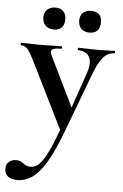

<svg xmlns="http://www.w3.org/2000/svg" viewBox="-97 -612 598 934"><g transform="rotate(5 202.0 -145.0)"><path d="M441 -386Q443 -386 443 -380Q443 -374 441 -374Q407 -374 384 -345Q361 -316 343 -267L232 28Q196 124 162.5 179.5Q129 235 95 258Q61 281 23 281Q-6 281 -22.5 268.5Q-39 256 -39 232Q-39 208 -24.5 196.5Q-10 185 9 185Q26 185 36 191.5Q46 198 56 204.5Q66 211 82 211Q106 211 126 190.5Q146 170 169 120.5Q192 71 223 -15L220 40L50 -303Q28 -347 15.5 -360.5Q3 -374 -15 -374Q-18 -374 -18 -380Q-18 -386 -15 -386Q5 -386 27.5 -385Q50 -384 70 -384Q106 -384 133 -385Q160 -386 182 -386Q185 -386 185 -380Q185 -374 182 -374Q147 -374 137 -366Q127 -358 138 -335L265 -75L229 -16L316 -268Q333 -317 318.5 -345.5Q304 -374 263 -374Q261 -374 261 -380Q261 -386 263 -386Q287 -386 308.5 -385Q330 -384 364 -384Q388 -384 403.5 -385Q419 -386 441 -386ZM136 -464Q111 -464 96 -478.5Q81 -492.9 81 -519Q81 -543 96 -557Q111 -571 136 -571Q160.6 -571 174.3 -557Q188 -543 188 -519Q188 -464 136 -464ZM310 -464Q285 -464 270.5 -478.5Q256 -492.9 256 -519Q256 -543.2 270.5 -556.6Q285 -570 310 -570Q362 -570 362 -519Q362 -464 310 -464Z"/></g></svg>

Font: Cormorant Light
Style: Regular
Weight: 300
Designer: Christian Thalmann (Catharsis Fonts)
Foundry: Catharsis Fonts
Version: Version 4.000